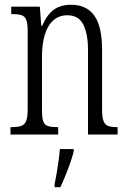

<svg xmlns="http://www.w3.org/2000/svg" viewBox="-20 -564 536 805"><path d="M24 0V-31H31Q55 -31 69 -36Q83 -41 89.5 -56.5Q96 -72 96 -105V-433Q96 -466 90 -481Q84 -496 70 -500.5Q56 -505 32 -505H27V-536H147L153 -456H157Q176 -501 204.5 -522.5Q233 -544 278 -544Q343 -544 375.5 -498.5Q408 -453 408 -355V-105Q408 -72 414 -56.5Q420 -41 433.5 -36Q447 -31 469 -31H473V0H349V-355Q349 -421 329.5 -460.5Q310 -500 262 -500Q228 -500 204 -479Q180 -458 168 -419Q156 -380 156 -326V-103Q156 -70 161.5 -55Q167 -40 181 -35.5Q195 -31 218 -31H224V0ZM209 208Q214 184 218 160Q222 136 225.5 111Q229 86 231 61H289V71Q284 92 274.5 119Q265 146 254 173Q243 200 233 221H209Z"/></svg>

Font: Noto Serif Khmer ExtraCondensed Light
Style: Regular
Weight: 300
Width: 2
Designer: Danh Hong and the Monotype Design Team
Foundry: Monotype Imaging Inc.
Version: Version 2.004